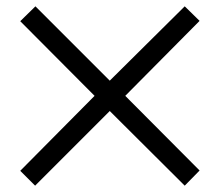

<svg xmlns="http://www.w3.org/2000/svg" viewBox="-20 -561 695 607"><path d="M611 -22 376 -258 611 -495 564 -541 327 -306 92 -541 44 -494 279 -258 44 -21 91 26 327 -210 564 26Z"/></svg>

Font: STIX Two Math
Style: Regular
Weight: 400
Designer: Ross Mills, John Hudson & Paul Hanslow, Tiro Typeworks Ltd; with portions MicroPress Inc., with additions and correction
Foundry: Tiro Typeworks Ltd
Version: Version 2.02 b142